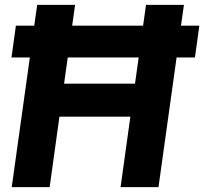

<svg xmlns="http://www.w3.org/2000/svg" viewBox="-20 -765 835 785"><path d="M28 0 102 -530H27L45 -660H120L132 -745H287L275 -660H565L577 -745H732L720 -660H795L777 -530H702L628 0H473L513 -288H223L183 0ZM242 -423H532L547 -530H257Z"/></svg>

Font: Plus Jakarta Sans ExtraBold
Style: Italic
Weight: 800
Italic angle: -8°
Designer: Gumpita Rahayu
Foundry: Tokotype
Version: Version 2.071; ttfautohint (v1.8.4.7-5d5b);gftools[0.9.29]